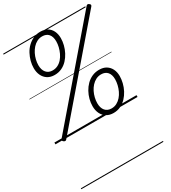

<svg xmlns="http://www.w3.org/2000/svg" viewBox="-341 -1185 1654 1853"><g transform="rotate(-30 485.5 -258.0)"><path d="M331 -583Q284 -583 252 -603.5Q220 -624 203 -659.5Q186 -695 186 -741Q186 -779 196 -817Q206 -855 225 -891Q244 -927 272.5 -954.5Q301 -982 336.5 -998.5Q372 -1015 415 -1015Q461 -1015 493 -995.5Q525 -976 541.5 -941.5Q558 -907 558 -862Q558 -826 548.5 -787.5Q539 -749 520 -712.5Q501 -676 473.5 -646.5Q446 -617 410 -600Q374 -583 331 -583ZM335 -631Q367 -631 393.5 -644.5Q420 -658 440.5 -681.5Q461 -705 475 -735Q489 -765 496.5 -796.5Q504 -828 504 -858Q504 -910 479.5 -938.5Q455 -967 409 -967Q378 -967 351.5 -953.5Q325 -940 304 -916.5Q283 -893 268.5 -864Q254 -835 246.5 -804Q239 -773 239 -743Q239 -691 264.5 -661Q290 -631 335 -631ZM114 11Q107 19 99.5 19.5Q92 20 82 13Q72 5 71.5 -1.5Q71 -8 78 -17L929 -1007Q936 -1015 943.5 -1015.5Q951 -1016 961 -1008Q970 -1002 971 -994.5Q972 -987 965 -979ZM639 19Q594 19 561 -1.5Q528 -22 511 -57.5Q494 -93 494 -139Q494 -177 504 -215.5Q514 -254 533.5 -289.5Q553 -325 581 -353Q609 -381 645 -397Q681 -413 724 -413Q770 -413 801.5 -393.5Q833 -374 850 -340Q867 -306 867 -261Q867 -225 857.5 -186Q848 -147 829 -110.5Q810 -74 782.5 -45Q755 -16 719 1.5Q683 19 639 19ZM644 -29Q676 -29 702.5 -43Q729 -57 749.5 -80.5Q770 -104 784 -133.5Q798 -163 805.5 -195Q813 -227 813 -257Q813 -308 788.5 -336.5Q764 -365 718 -365Q687 -365 660.5 -351.5Q634 -338 613 -315Q592 -292 577.5 -263Q563 -234 555.5 -202.5Q548 -171 548 -141Q548 -89 573 -59Q598 -29 644 -29ZM0 490H915V500H0ZM0 -20H915V0H0ZM0 -505H915V-500H0ZM0 -1010H915V-1000H0Z"/></g></svg>

Font: Playwrite AU QLD Guides
Style: Regular
Weight: 400
Designer: Veronika Burian, José Scaglione
Foundry: TypeTogether
Version: Version 1.003